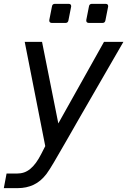

<svg xmlns="http://www.w3.org/2000/svg" viewBox="-29 -763 657 991"><path d="M238.8 -644.5Q231.4 -644.5 227.8 -648.9Q224.1 -653.3 225.6 -660.6L239.3 -730Q241.2 -743.2 254.9 -743.2H324.7Q338.4 -743.2 338.4 -731Q338.4 -728.5 337.9 -727.1L324.2 -657.7Q321.8 -644.5 308.6 -644.5ZM429.7 -644.5Q422.4 -644.5 418.7 -648.9Q415 -653.3 416.5 -660.6L430.2 -730Q432.1 -743.2 445.8 -743.2H515.6Q529.3 -743.2 529.3 -731Q529.3 -728.5 528.8 -727.1L515.1 -657.7Q512.7 -644.5 499.5 -644.5ZM4.9 132.8H57.6Q78.1 132.8 95.2 127Q112.3 121.1 127.4 108.6Q142.6 96.2 156.5 77.1Q170.4 58.1 183.6 32.2L204.6 -8.8L98.6 -546.9H188L272 -126L507.8 -546.9H607.9L393.6 -175.8Q381.3 -154.8 369.4 -133.8Q357.4 -112.8 346.7 -94Q335.9 -75.2 327.1 -59.8Q318.4 -44.4 313 -35.2Q274.4 32.2 250.2 73.2Q226.1 114.3 210.9 134.8Q181.6 173.3 144.5 190.7Q107.4 208 63 208H-9.3Z"/></svg>

Font: Hack
Style: Italic
Weight: 400
Italic angle: -11°
Monospace: yes
Designer: Christopher Simpkins
Foundry: Christopher Simpkins
Version: Version 2.019; ttfautohint (v1.4.1) -l 4 -r 80 -G 350 -x 0 -